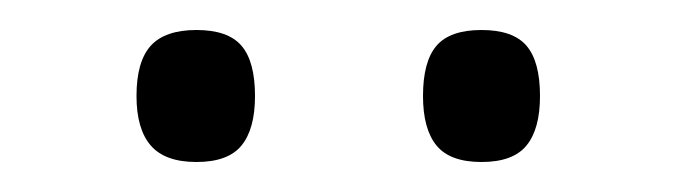

<svg xmlns="http://www.w3.org/2000/svg" viewBox="-20 -754 450 128"><path d="M301 -646Q280 -646 271 -657Q262 -668 262 -690Q262 -713 271 -723.5Q280 -734 301 -734Q322 -734 331 -723.5Q340 -713 340 -690Q340 -668 331 -657Q322 -646 301 -646ZM111 -646Q90 -646 80.5 -657Q71 -668 71 -690Q71 -713 80.5 -723.5Q90 -734 111 -734Q132 -734 141 -723.5Q150 -713 150 -690Q150 -668 141 -657Q132 -646 111 -646Z"/></svg>

Font: Georama ExtraCondensed Thin
Style: Regular
Weight: 400
Version: Version 1.001